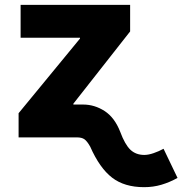

<svg xmlns="http://www.w3.org/2000/svg" viewBox="-20 -566 751 791"><path d="M56.6 0V-99.6L309.6 -407.2V-410.6H64.9V-545.9H516.1V-436.5L282.2 -138.7V-135.3H322.3Q369.6 -135.3 410.9 -108.6Q452.1 -82 475.1 -23.4Q494.6 29.3 517.1 50.8Q539.6 72.3 574.7 72.3Q591.3 72.3 612.8 64.9Q634.3 57.6 653.8 46.9L711.4 167Q678.7 185.1 645 195.1Q611.3 205.1 573.7 205.1Q492.7 205.1 441.7 165.8Q390.6 126.5 351.6 38.1Q338.9 15.6 327.9 7.8Q316.9 0 296.9 0Z"/></svg>

Font: Inter Extra Bold
Style: Regular
Weight: 800
Designer: Rasmus Andersson
Foundry: rsms
Version: Version 4.000;git-3c8e0fc